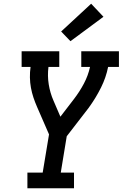

<svg xmlns="http://www.w3.org/2000/svg" viewBox="-20 -1010 658 1030"><path d="M127 0V-84H209L243 -289L179 -436Q168 -461 159.5 -486.5Q151 -512 146 -539Q141 -566 140.5 -594.5Q140 -623 144 -651H96V-735H298V-651H240Q234 -603 241.5 -557Q249 -511 267 -470L304 -384L377 -479Q407 -518 430 -561.5Q453 -605 463 -651H416V-735H618V-651H560Q549 -595 522.5 -541.5Q496 -488 461 -439Q461 -439 461 -439Q461 -439 461 -439L460 -438Q458 -435 456.5 -432.5Q455 -430 453 -428L338 -279L306 -84H377V0ZM358 -789 308 -841 469 -990 535 -920Z"/></svg>

Font: Iosevka Curly Slab MdExObl
Style: Regular
Weight: 500
Width: 7
Italic angle: -9°
Monospace: yes
Designer: Belleve Invis
Foundry: Belleve Invis
Version: Version 11.1.0; ttfautohint (v1.8.3)